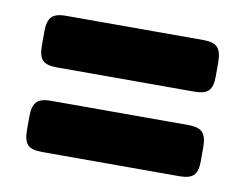

<svg xmlns="http://www.w3.org/2000/svg" viewBox="-47 -509 557 436"><g transform="rotate(10 231.5 -291.0)"><path d="M31 -371V-405Q31 -428 40 -438Q49 -448 73 -448H390Q414 -448 423 -438Q432 -428 432 -405V-371Q432 -348 423 -338.5Q414 -329 390 -329H73Q49 -329 40 -338.5Q31 -348 31 -371ZM31 -176V-209Q31 -232 40 -242Q49 -252 73 -252H390Q414 -252 423 -242Q432 -232 432 -209V-176Q432 -153 423 -143.5Q414 -134 390 -134H73Q49 -134 40 -143.5Q31 -153 31 -176Z"/></g></svg>

Font: Mitr Medium
Style: Regular
Weight: 500
Designer: Thanarat Vachiruckul
Foundry: Cadson Demak
Version: Version 1.003